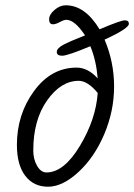

<svg xmlns="http://www.w3.org/2000/svg" viewBox="-20 -724 508 727"><path d="M302 -590Q263 -649 231 -649Q222 -649 206.5 -640.5Q191 -632 181 -632Q166 -632 166 -650.5Q166 -669 186.5 -686.5Q207 -704 229 -704Q302 -704 357 -613Q437 -647 452.5 -647Q468 -647 468 -634Q468 -616 376 -574Q412 -489 412 -396.5Q412 -304 375 -216.5Q338 -129 277.5 -73Q217 -17 162 -17Q107 -17 75.5 -58.5Q44 -100 44 -175Q44 -291 109 -379.5Q174 -468 270 -468Q313 -468 350 -427Q344 -497 322 -549Q236 -513 215.5 -513Q195 -513 195 -527Q195 -541 219 -554Q243 -567 302 -590ZM156 -71Q222 -71 282.5 -171.5Q343 -272 350 -372Q312 -418 278 -418Q211 -418 158.5 -344Q106 -270 106 -154Q106 -121 120.5 -96Q135 -71 156 -71Z"/></svg>

Font: Kalam Light
Style: Regular
Weight: 300
Version: Version 2.001;PS 1.0;hotconv 1.0.79;makeotf.lib2.5.61930; tt